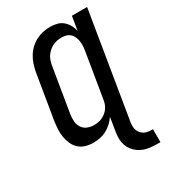

<svg xmlns="http://www.w3.org/2000/svg" viewBox="-226 -856 1051 1181"><g transform="rotate(-30 300.0 -266.0)"><path d="M557 211Q534 211 511 210Q488 209 466 204.5Q444 200 424.5 190Q405 180 389.5 165.5Q374 151 363.5 132Q353 113 349 91Q345 69 347 46Q349 23 353 0L366 -80Q352 -59 333 -41.5Q314 -24 292 -12.5Q270 -1 246 3.5Q222 8 198 8Q170 8 143.5 0Q117 -8 98 -26Q79 -44 68.5 -68.5Q58 -93 53.5 -120Q49 -147 51 -175.5Q53 -204 57 -232L109 -547Q114 -572 122 -597Q130 -622 144 -645.5Q158 -669 178 -688Q198 -707 222 -719.5Q246 -732 271.5 -737.5Q297 -743 323 -743Q348 -743 371.5 -737Q395 -731 412.5 -716Q430 -701 441.5 -680.5Q453 -660 458 -637L474 -735H582L461 0Q458 16 457 32Q456 48 460 62.5Q464 77 473.5 89Q483 101 496 108Q509 115 525 117Q541 119 557 119ZM256 -84Q271 -84 286 -86.5Q301 -89 315 -95.5Q329 -102 341.5 -112Q354 -122 363 -135Q372 -148 377 -162Q382 -176 384 -191L436 -506Q439 -523 440 -540Q441 -557 438.5 -573.5Q436 -590 429.5 -605Q423 -620 411.5 -631Q400 -642 384 -646.5Q368 -651 351 -651Q335 -651 319 -648Q303 -645 288 -637.5Q273 -630 260 -618.5Q247 -607 237.5 -593Q228 -579 223 -563.5Q218 -548 215 -532L163 -217Q159 -192 160.5 -167.5Q162 -143 174.5 -123Q187 -103 209 -93.5Q231 -84 256 -84Z"/></g></svg>

Font: Iosevka Curly SmBdExObl
Style: Regular
Weight: 600
Width: 7
Italic angle: -9°
Monospace: yes
Designer: Belleve Invis
Foundry: Belleve Invis
Version: Version 11.1.0; ttfautohint (v1.8.3)